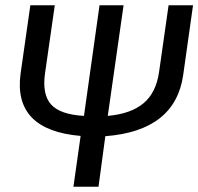

<svg xmlns="http://www.w3.org/2000/svg" viewBox="-20 -709 753 729"><path d="M712.9 -689 675.8 -425.8Q646 -211.9 379.9 -191.9L354 0H258.8L286.1 -192.9Q29.3 -214.8 58.1 -429.2L95.2 -689H188L150.9 -430.2Q139.6 -350.1 174.3 -312Q209 -273.9 298.8 -269L357.9 -689H449.2L389.2 -269Q477.1 -276.9 524.9 -316.9Q572.8 -356.9 584 -436L620.1 -689Z"/></svg>

Font: FiraSans-Italic
Style: Italic
Weight: 400
Italic angle: -8°
Designer: Carrois Corporate & Edenspiekermann AG
Foundry: Carrois Corporate GbR & Edenspiekermann AG
Version: Version 3.106;PS 003.106;hotconv 1.0.70;makeotf.lib2.5.58329